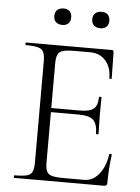

<svg xmlns="http://www.w3.org/2000/svg" viewBox="-55 -839 644 883"><g transform="rotate(5 266.5 -398.0)"><path d="M482 -145Q473 -82 473 -15Q473 -7 469.5 -3.5Q466 0 457 0H44Q42 0 42 -6Q42 -12 44 -12Q83 -12 101.5 -17Q120 -22 126.5 -36.5Q133 -51 133 -81V-544Q133 -574 126.5 -588Q120 -602 101.5 -607.5Q83 -613 44 -613Q42 -613 42 -619Q42 -625 44 -625H440Q449 -625 449 -616L451 -495Q451 -492 445.5 -492Q440 -492 440 -495Q440 -546 413 -576Q386 -606 342 -606H273Q235 -606 217 -601Q199 -596 192.5 -582Q186 -568 186 -538V-335H318Q364 -335 382 -350.5Q400 -366 400 -404Q400 -406 406 -406Q412 -406 412 -404L411 -325Q411 -296 412 -282L413 -235Q413 -233 407 -233Q401 -233 401 -235Q401 -280 382 -298Q363 -316 315 -316H186V-85Q186 -56 192.5 -42.5Q199 -29 216.5 -24Q234 -19 273 -19H365Q405 -19 433.5 -54Q462 -89 470 -146Q470 -149 476 -148.5Q482 -148 482 -145ZM163 -758Q163 -776 173.5 -786Q184 -796 203 -796Q221 -796 231 -786Q241 -776 241 -758Q241 -740 231 -730Q221 -720 203 -720Q184 -720 173.5 -730Q163 -740 163 -758ZM338 -758Q338 -776 349 -786Q360 -796 378 -796Q397 -796 407 -786Q417 -776 417 -758Q417 -740 407 -730Q397 -720 378 -720Q360 -720 349 -730Q338 -740 338 -758Z"/></g></svg>

Font: Cormorant Garamond Light
Style: Regular
Weight: 300
Designer: Christian Thalmann (Catharsis Fonts)
Version: Version 3.000